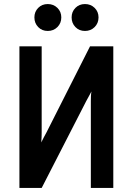

<svg xmlns="http://www.w3.org/2000/svg" viewBox="-20 -929 656 949"><path d="M76 0V-700H186V-273Q186 -264 185.5 -251Q185 -238 184 -225Q188.5 -235 196.5 -250Q204.5 -265 209 -273L425 -700H540V0H429V-429Q429 -439 429.5 -452.5Q430 -466 432 -477Q427 -467.5 418.8 -452.5Q410.5 -437.5 406 -429L186 0ZM216 -776Q187.5 -776 168.8 -795.2Q150 -814.5 150 -843Q150 -871 168.8 -890Q187.5 -909 216 -909Q244.5 -909 263.8 -890Q283 -871 283 -843Q283 -814.5 263.8 -795.2Q244.5 -776 216 -776ZM400 -776Q371.5 -776 352.8 -795.2Q334 -814.5 334 -843Q334 -871 352.8 -890Q371.5 -909 400 -909Q428.5 -909 447.8 -890Q467 -871 467 -843Q467 -814.5 447.8 -795.2Q428.5 -776 400 -776Z"/></svg>

Font: Overpass Mono Light
Style: Regular
Weight: 300
Monospace: yes
Designer: Delve Withrington, Dave Bailey
Foundry: Delve Fonts LLC
Version: Version 4.000